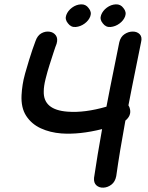

<svg xmlns="http://www.w3.org/2000/svg" viewBox="-20 -862 678 882"><path d="M412 -45Q410 -22 423 -10.5Q436 1 455.5 0Q475 -1 492 -14Q509 -27 514 -53Q530 -167 556 -308Q584 -331 577 -361Q575 -371 570 -378Q574 -402 628 -668Q634 -692 622 -704.5Q610 -717 590 -717Q570 -717 552 -705Q534 -693 528 -668Q475 -407 469 -372Q369 -343 291 -349Q178 -357 181 -443Q181 -466 189.5 -500Q198 -534 207 -562L225 -618Q235 -649 240 -661Q247 -685 236.5 -699.5Q226 -714 207 -716.5Q188 -719 170 -709Q152 -699 143 -673L129 -634Q123 -616 113.5 -586Q104 -556 95.5 -525Q87 -494 84 -473Q80 -447 79 -425Q76 -367 100.5 -329.5Q125 -292 167.5 -272.5Q210 -253 262 -249Q345 -243 449 -269Q427 -147 412 -45ZM387 -825Q374 -843 352 -842Q330 -841 311 -827Q292 -813 284.5 -793Q277 -773 292 -755Q306 -736 328 -738Q350 -740 369 -754Q388 -768 395 -787.5Q402 -807 387 -825ZM547 -825Q534 -843 512 -842Q490 -841 471 -827Q452 -813 444.5 -793Q437 -773 452 -755Q466 -736 488 -738Q510 -740 529 -754Q548 -768 555 -787.5Q562 -807 547 -825Z"/></svg>

Font: Balsamiq Sans
Style: Italic
Weight: 400
Italic angle: -12°
Designer: Michael Angeles
Foundry: Balsamiq SRL
Version: Version 1.020; ttfautohint (v1.8.4.7-5d5b);gftools[0.9.26]